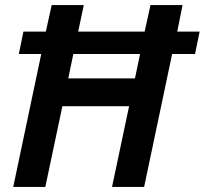

<svg xmlns="http://www.w3.org/2000/svg" viewBox="-20 -734 804 754"><path d="M32 0H158L225 -317H487L420 0H546L656 -522H746L764 -610H676L697 -714H571L548 -610H287L309 -714H183L160 -610H72L54 -522H142ZM248 -426 268 -522H530L510 -426Z"/></svg>

Font: Noto Sans SemiBold
Style: Italic
Weight: 600
Italic angle: -12°
Designer: Monotype Design Team
Foundry: Monotype Imaging Inc.
Version: Version 2.013